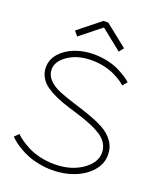

<svg xmlns="http://www.w3.org/2000/svg" viewBox="-161 -980 893 1086"><g transform="rotate(20 285.5 -437.5)"><path d="M286.1 -26.9Q383.8 -26.9 450.9 -72.8Q518.1 -118.7 518.1 -179.2Q518.1 -210.4 502.2 -235.4Q486.3 -260.3 459.5 -277.3Q432.6 -294.4 397.9 -308.8Q363.3 -323.2 324.7 -335.2Q286.1 -347.2 247.6 -359.1Q209 -371.1 174.3 -386.5Q139.6 -401.9 112.8 -420.4Q85.9 -439 70.1 -466.1Q54.2 -493.2 54.2 -526.9Q54.2 -573.2 86.9 -610.6Q119.6 -647.9 172.6 -668Q225.6 -688 286.1 -688Q329.6 -688 369.6 -679Q409.7 -669.9 438.7 -655.3Q467.8 -640.6 486.1 -628.7Q504.4 -616.7 518.1 -604L495.1 -577.1Q483.4 -587.9 467.3 -598.6Q451.2 -609.4 424.8 -622.3Q398.4 -635.3 362.1 -643.6Q325.7 -651.9 286.1 -651.9Q202.1 -651.9 145.5 -613.5Q88.9 -575.2 88.9 -526.9Q88.9 -491.7 114.5 -465.1Q140.1 -438.5 181.2 -421.6Q222.2 -404.8 272 -389.6Q321.8 -374.5 371.3 -357.2Q420.9 -339.8 461.9 -318.1Q502.9 -296.4 528.6 -261Q554.2 -225.6 554.2 -179.2Q554.2 -126.5 517.1 -83Q480 -39.6 418.7 -15.4Q357.4 8.8 286.1 8.8Q245.1 8.8 206.3 1.2Q167.5 -6.3 139.4 -17.6Q111.3 -28.8 85.9 -43.7Q60.5 -58.6 45.2 -70.8Q29.8 -83 18.1 -95.2L43 -120.1Q56.6 -106.4 75.7 -92.8Q94.7 -79.1 125.2 -63Q155.8 -46.9 198 -36.9Q240.2 -26.9 286.1 -26.9ZM288.1 -848.1H284.2L161.1 -750L138.2 -777.8L271 -883.8H299.8L433.1 -777.8L411.1 -750Z"/></g></svg>

Font: RawengulkSans
Style: Regular
Weight: 500
Designer: gluk (gluksza@wp.pl)
Foundry: gluk (gluksza@wp.pl)
Version: Version 0.94